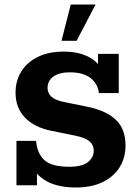

<svg xmlns="http://www.w3.org/2000/svg" viewBox="-20 -822 607 852"><path d="M317 10Q244 10 195.5 -13.5Q147 -37 120 -84L144 -72V0H53V-197H140Q145 -140 177.5 -111Q210 -82 287 -82Q345 -82 370.5 -103Q396 -124 396 -153Q396 -179 377 -195Q358 -211 314 -220L206 -242Q132 -257 90.5 -300.5Q49 -344 49 -411Q49 -463 74 -504Q99 -545 147 -569Q195 -593 263 -593Q326 -593 370.5 -571Q415 -549 439 -503H415V-583H507V-409H419Q414 -450 382 -475.5Q350 -501 290 -501Q256 -501 233.5 -491.5Q211 -482 201 -466.5Q191 -451 191 -433Q191 -409 208 -393Q225 -377 266 -369L374 -347Q453 -330 495 -289.5Q537 -249 537 -176Q537 -122 511 -80Q485 -38 435.5 -14Q386 10 317 10ZM253 -641 294 -802H404L320 -641Z"/></svg>

Font: Rokkitt SemiBold
Style: Bold
Weight: 700
Version: Version 3.103